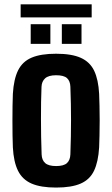

<svg xmlns="http://www.w3.org/2000/svg" viewBox="-20 -858 518 888"><path d="M239.5 9.5Q168.5 9.5 126 -9Q83.5 -27.5 63.2 -68.5Q43 -109.5 39.5 -176.5Q38.5 -198.5 38 -230.8Q37.5 -263 37.5 -299.2Q37.5 -335.5 38 -368.5Q38.5 -401.5 39.5 -424Q43.5 -492 63.8 -532.8Q84 -573.5 126.5 -591.5Q169 -609.5 239.5 -609.5Q311.5 -609.5 353.8 -590.5Q396 -571.5 415.5 -530.8Q435 -490 438.5 -424Q439.5 -401.5 440.2 -368.8Q441 -336 441 -300.5Q441 -265 440.2 -232.2Q439.5 -199.5 438.5 -176.5Q434.5 -109.5 415 -68.5Q395.5 -27.5 353.2 -9Q311 9.5 239.5 9.5ZM239.5 -90Q275 -90 289.8 -103.8Q304.5 -117.5 305.5 -144Q307 -188.5 307.8 -227.5Q308.5 -266.5 308.5 -303.2Q308.5 -340 307.8 -377.5Q307 -415 305.5 -457Q304.5 -483.5 289.8 -496.8Q275 -510 239.5 -510Q204.5 -510 188.8 -495.8Q173 -481.5 172 -456.5Q170.5 -423.5 170 -386Q169.5 -348.5 169.5 -308.2Q169.5 -268 170.2 -226.8Q171 -185.5 172.5 -144Q173.5 -117.5 189 -103.8Q204.5 -90 239.5 -90ZM266 -655V-746H357V-655ZM122 -655V-746H213V-655ZM75.5 -838H404V-777.5H75.5Z"/></svg>

Font: Big Shoulders Text Thin ExtraBold
Style: Regular
Weight: 800
Version: Version 2.002